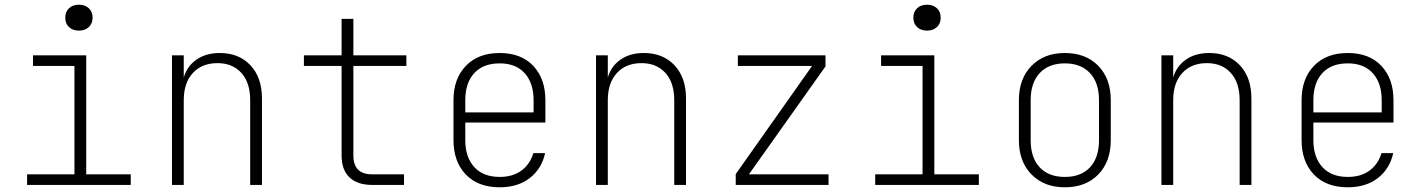

<svg xmlns="http://www.w3.org/2000/svg" viewBox="-20 -785 6040 815"><path d="M95 0V-45H296V-505H120V-550H346V-45H535V0ZM315 -655Q289 -655 273 -670Q257 -685 257 -710Q257 -735 273 -750Q289 -765 315 -765Q341 -765 357 -750Q373 -735 373 -710Q373 -685 357 -670Q341 -655 315 -655Z M710 0V-550H760V-456Q774 -504 814 -532Q854 -560 913 -560Q994 -560 1043 -508Q1092 -456 1092 -367V0H1042V-360Q1042 -434 1004.5 -475.5Q967 -517 903 -517Q837 -517 798.5 -475Q760 -433 760 -360V0Z M1560 0Q1497 0 1463.5 -32Q1430 -64 1430 -125V-505H1270V-550H1430V-705H1480V-550H1705V-505H1480V-125Q1480 -45 1560 -45H1695V0Z M2101 10Q2009 10 1957 -44.5Q1905 -99 1905 -190V-360Q1905 -451 1957.5 -505.5Q2010 -560 2101 -560Q2192 -560 2243.5 -505.5Q2295 -451 2295 -360V-265H1955V-190Q1955 -118 1993 -76Q2031 -34 2101 -34Q2157 -34 2193.5 -61Q2230 -88 2244 -135H2294Q2279 -68 2228.5 -29Q2178 10 2101 10ZM1955 -308H2245V-360Q2245 -432 2207.5 -474Q2170 -516 2101 -516Q2031 -516 1993 -474.5Q1955 -433 1955 -360Z M2510 0V-550H2560V-456Q2574 -504 2614 -532Q2654 -560 2713 -560Q2794 -560 2843 -508Q2892 -456 2892 -367V0H2842V-360Q2842 -434 2804.5 -475.5Q2767 -517 2703 -517Q2637 -517 2598.5 -475Q2560 -433 2560 -360V0Z M3103 0V-46L3427 -505H3112V-550H3484V-503L3159 -45H3497V0Z M3695 0V-45H3896V-505H3720V-550H3946V-45H4135V0ZM3915 -655Q3889 -655 3873 -670Q3857 -685 3857 -710Q3857 -735 3873 -750Q3889 -765 3915 -765Q3941 -765 3957 -750Q3973 -735 3973 -710Q3973 -685 3957 -670Q3941 -655 3915 -655Z M4500 10Q4412 10 4358.5 -44.5Q4305 -99 4305 -190V-360Q4305 -451 4358.5 -505.5Q4412 -560 4500 -560Q4589 -560 4642 -505.5Q4695 -451 4695 -360V-190Q4695 -99 4642 -44.5Q4589 10 4500 10ZM4500 -34Q4569 -34 4607 -75Q4645 -116 4645 -190V-360Q4645 -434 4606.5 -475Q4568 -516 4500 -516Q4432 -516 4393.5 -475Q4355 -434 4355 -360V-190Q4355 -116 4393 -75Q4431 -34 4500 -34Z M4910 0V-550H4960V-456Q4974 -504 5014 -532Q5054 -560 5113 -560Q5194 -560 5243 -508Q5292 -456 5292 -367V0H5242V-360Q5242 -434 5204.5 -475.5Q5167 -517 5103 -517Q5037 -517 4998.5 -475Q4960 -433 4960 -360V0Z M5701 10Q5609 10 5557 -44.5Q5505 -99 5505 -190V-360Q5505 -451 5557.5 -505.5Q5610 -560 5701 -560Q5792 -560 5843.5 -505.5Q5895 -451 5895 -360V-265H5555V-190Q5555 -118 5593 -76Q5631 -34 5701 -34Q5757 -34 5793.5 -61Q5830 -88 5844 -135H5894Q5879 -68 5828.5 -29Q5778 10 5701 10ZM5555 -308H5845V-360Q5845 -432 5807.5 -474Q5770 -516 5701 -516Q5631 -516 5593 -474.5Q5555 -433 5555 -360Z"/></svg>

Font: NKDuy Mono Thin
Style: Regular
Weight: 100
Monospace: yes
Designer: NKDuy
Foundry: NKDuy
Version: Version 2.251; ttfautohint (v1.8.4.7-5d5b)